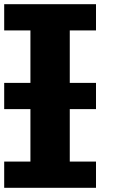

<svg xmlns="http://www.w3.org/2000/svg" viewBox="-20 -895 602 915"><path d="M0 0H437.5V-125H312.5V-375H437.5V-500H312.5V-750H437.5V-875H0V-750H125V-500H0V-375H125V-125H0Z"/></svg>

Font: Faithful 32x
Style: Semibold
Weight: 400
Foundry: Faithful Resource Pack
Version: Version 1.0; January 27, 2023